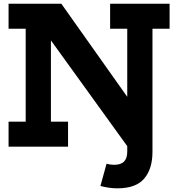

<svg xmlns="http://www.w3.org/2000/svg" viewBox="-20 -779 934 1020"><path d="M25.5 -626.5V-759H306L302 -571.5H250.5V-132.5H341.5V0H25.5V-132.5H116.5V-626.5ZM565 -759H881V-626.5H790V28.5Q790 118 746 169.8Q702 221.5 603.5 221.5Q580 221.5 558 218.2Q536 215 513.5 209L546 91Q565 96.5 586 96.5Q622 96.5 639 79.2Q656 62 656 26.5V-626.5H565ZM666.5 12 132.5 -728 306 -759 762 -115Z"/></svg>

Font: Hepta Slab
Style: Bold
Weight: 700
Designer: Michael LaGattuta
Foundry: Michael LaGattuta
Version: Version 1.100